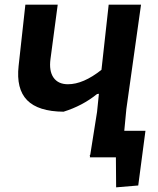

<svg xmlns="http://www.w3.org/2000/svg" viewBox="-20 -670 679 825"><path d="M365 0 368 -6 397 -189 405 -267 397 -266Q334 -215 253 -190Q144 -191 96.5 -239.5Q49 -288 60 -387L89 -650H228L197 -417Q190 -365 210 -336.5Q230 -308 272 -308Q338 -308 416 -370L447 -650H586L523 -202L514 -108H605L574 127L479 135L478 6H366L367 0Z"/></svg>

Font: Alegreya Sans SC
Style: Bold Italic
Weight: 700
Italic angle: -7°
Designer: Juan Pablo del Peral
Foundry: Huerta Tipografica
Version: Version 2.007